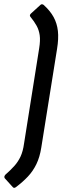

<svg xmlns="http://www.w3.org/2000/svg" viewBox="-25 -729 303 902"><path d="M35 150 -3 108Q-5 104 -4.5 100.5Q-4 97 0 92Q25 70 42.5 50.5Q60 31 71.5 6.5Q83 -18 88 -55L159 -502Q165 -539 161.5 -563.5Q158 -588 147 -608Q136 -628 118 -650Q112 -657 120 -665L165 -706Q168 -709 172 -709Q176 -709 180 -706Q211 -678 227 -648.5Q243 -619 247 -583.5Q251 -548 243 -499L169 -36Q162 9 146 42Q130 75 106 100.5Q82 126 50 150Q41 157 35 150Z"/></svg>

Font: Sofia Sans Semi Condensed Medium
Style: Italic
Weight: 500
Italic angle: -9°
Version: Version 4.100